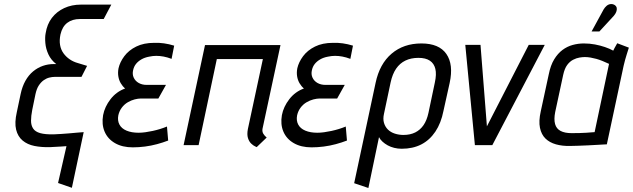

<svg xmlns="http://www.w3.org/2000/svg" viewBox="-20 -725 3161 959"><path d="M498 -630 536 -702H385Q338 -702 300.5 -684.5Q263 -667 239 -635.5Q215 -604 208 -559Q204 -539 206.5 -510Q209 -481 222 -453Q235 -425 261 -405H247Q220 -405 194 -396Q168 -387 145.5 -368.5Q123 -350 107 -321.5Q91 -293 83 -255L64 -165Q52 -112 60.5 -77.5Q69 -43 93 -23Q117 -3 152 4Q187 11 229 10Q242 9 256 8.5Q270 8 284 7Q298 6 312 5L270 189L339 213L398 -65Q384 -64 365.5 -62.5Q347 -61 326.5 -59Q306 -57 286.5 -56Q267 -55 249 -54Q206 -53 181 -60Q156 -67 145.5 -83Q135 -99 135 -122Q135 -145 141 -176L157 -254Q163 -282 174 -298.5Q185 -315 198.5 -324.5Q212 -334 226.5 -337.5Q241 -341 253 -341H387L415 -396L369 -410Q347 -416 328.5 -428.5Q310 -441 297 -459Q284 -477 280 -500.5Q276 -524 282 -553Q291 -592 316 -611Q341 -630 379 -630Z M837 -431 850 -497Q824 -505 799 -508.5Q774 -512 750 -511Q698 -511 660.5 -492.5Q623 -474 601 -444.5Q579 -415 572 -384Q568 -363 571 -344Q574 -325 583 -309.5Q592 -294 605 -283Q561 -267 532 -229.5Q503 -192 495 -150Q487 -104 502.5 -67.5Q518 -31 554.5 -10Q591 11 643 11Q673 11 704 7Q735 3 764.5 -5Q794 -13 820 -23L814 -93Q797 -86 779 -80.5Q761 -75 742.5 -71Q724 -67 706 -64.5Q688 -62 672 -62Q637 -62 612 -72.5Q587 -83 576.5 -103Q566 -123 571 -149Q576 -171 588.5 -187.5Q601 -204 618 -214Q635 -224 652.5 -228.5Q670 -233 684 -233H771L809 -301H712Q690 -301 673 -310.5Q656 -320 648 -337Q640 -354 645 -375Q649 -393 659.5 -406Q670 -419 686.5 -428.5Q703 -438 725 -442Q743 -446 760.5 -446Q778 -446 797 -442.5Q816 -439 837 -431Z M1291 -81 1381 -500H1004L897 0H972L1063 -430H1293L1218 -80Q1213 -53 1218.5 -35.5Q1224 -18 1234.5 -8Q1245 2 1254 6Q1263 10 1262 10L1312 -38Q1302 -46 1295.5 -56.5Q1289 -67 1291 -81Z M1730 -431 1743 -497Q1717 -505 1692 -508.5Q1667 -512 1643 -511Q1591 -511 1553.5 -492.5Q1516 -474 1494 -444.5Q1472 -415 1465 -384Q1461 -363 1464 -344Q1467 -325 1476 -309.5Q1485 -294 1498 -283Q1454 -267 1425 -229.5Q1396 -192 1388 -150Q1380 -104 1395.5 -67.5Q1411 -31 1447.5 -10Q1484 11 1536 11Q1566 11 1597 7Q1628 3 1657.5 -5Q1687 -13 1713 -23L1707 -93Q1690 -86 1672 -80.5Q1654 -75 1635.5 -71Q1617 -67 1599 -64.5Q1581 -62 1565 -62Q1530 -62 1505 -72.5Q1480 -83 1469.5 -103Q1459 -123 1464 -149Q1469 -171 1481.5 -187.5Q1494 -204 1511 -214Q1528 -224 1545.5 -228.5Q1563 -233 1577 -233H1664L1702 -301H1605Q1583 -301 1566 -310.5Q1549 -320 1541 -337Q1533 -354 1538 -375Q1542 -393 1552.5 -406Q1563 -419 1579.5 -428.5Q1596 -438 1618 -442Q1636 -446 1653.5 -446Q1671 -446 1690 -442.5Q1709 -439 1730 -431Z M2195 -171 2226 -311Q2246 -403 2209.5 -455.5Q2173 -508 2085 -508Q1996 -508 1936 -457Q1876 -406 1856 -311L1749 190L1820 214L1873 -40Q1879 -28 1890.5 -17.5Q1902 -7 1916.5 1Q1931 9 1949 13.5Q1967 18 1986 18Q2042 18 2084 -3.5Q2126 -25 2154.5 -67.5Q2183 -110 2195 -171ZM2152 -313 2120 -161Q2112 -124 2095.5 -100Q2079 -76 2054 -63.5Q2029 -51 1995 -51Q1973 -51 1952.5 -57.5Q1932 -64 1918 -77.5Q1904 -91 1898 -111Q1892 -131 1898 -157L1931 -313Q1940 -355 1958.5 -382Q1977 -409 2005 -422.5Q2033 -436 2070 -436Q2106 -436 2127 -422Q2148 -408 2154.5 -381Q2161 -354 2152 -313Z M2304 -501 2352 0H2439L2701 -501H2621L2412 -94L2380 -501Z M3121 -487 3063 -509Q3056 -498 3049.5 -485Q3043 -472 3043 -472Q3025 -482 3001.5 -490Q2978 -498 2951.5 -503Q2925 -508 2896 -508Q2868 -508 2840.5 -500.5Q2813 -493 2789.5 -475.5Q2766 -458 2748 -428.5Q2730 -399 2721 -354L2681 -169Q2670 -120 2677 -86.5Q2684 -53 2704.5 -33Q2725 -13 2757 -4Q2789 5 2828 4Q2845 4 2868.5 3Q2892 2 2917 1Q2942 0 2963.5 -1.5Q2985 -3 2998.5 -3.5Q3012 -4 3011 -4L3095 -397Q3102 -427 3110 -452Q3118 -477 3121 -487ZM2753 -165 2793 -351Q2800 -383 2813 -400.5Q2826 -418 2842.5 -426.5Q2859 -435 2874.5 -437.5Q2890 -440 2901 -440Q2915 -440 2929.5 -437.5Q2944 -435 2958.5 -431Q2973 -427 2989 -420.5Q3005 -414 3022 -406L2950 -65Q2946 -65 2935.5 -64Q2925 -63 2909.5 -62Q2894 -61 2875 -60.5Q2856 -60 2835 -60Q2801 -60 2780 -71Q2759 -82 2752.5 -105.5Q2746 -129 2753 -165ZM3045 -645Q3054 -655 3058 -665.5Q3062 -676 3060.5 -685Q3059 -694 3050 -700Q3040 -706 3029 -704.5Q3018 -703 3009.5 -695.5Q3001 -688 2995 -678L2935 -568H2974Z"/></svg>

Font: Advent Pro Medium
Style: Italic
Weight: 500
Italic angle: -12°
Version: Version 3.000